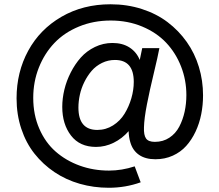

<svg xmlns="http://www.w3.org/2000/svg" viewBox="-20 -720 1040 911"><path d="M496.1 170.9Q424.3 170.9 358.6 152.1Q293 133.3 238.5 96.7Q184.1 60.1 143.8 9.3Q103.5 -41.5 81.1 -108.9Q58.6 -176.3 58.6 -253.4Q58.6 -377.9 114 -479.5Q169.4 -581.1 271.7 -640.4Q374 -699.7 504.4 -699.7Q583.5 -699.7 653.1 -677.2Q722.7 -654.8 775.4 -614.7Q828.1 -574.7 866.2 -520.8Q904.3 -466.8 923.8 -402.1Q943.4 -337.4 943.4 -267.6Q943.4 -221.7 934.8 -178.2Q926.3 -134.8 908 -95.7Q889.6 -56.6 863.5 -27.6Q837.4 1.5 799.8 18.6Q762.2 35.6 717.3 35.6Q669.4 35.6 639.2 14.4Q608.9 -6.8 598.1 -45.9Q591.3 -67.9 590.3 -97.7Q559.6 -62.5 519.3 -42.7Q479 -22.9 435.5 -22.9Q358.4 -22.9 316.9 -76.9Q275.4 -130.9 275.4 -212.9Q275.4 -252.9 285.4 -294.7Q295.4 -336.4 315.7 -376.2Q335.9 -416 363.5 -447Q391.1 -478 430.4 -497.1Q469.7 -516.1 513.7 -516.1Q561.5 -516.1 594.7 -494.6Q627.9 -473.1 643.1 -435.5L654.8 -491.7H736.3Q729.5 -454.6 710 -373.5Q690.4 -292.5 677.2 -225.1Q664.1 -157.7 663.1 -115.7Q661.6 -79.1 672.9 -63Q684.1 -46.9 714.8 -46.9Q753.9 -46.9 783.7 -66.7Q813.5 -86.4 830.6 -119.1Q847.7 -151.9 856 -189.9Q864.3 -228 864.3 -269Q864.3 -340.3 839.1 -404.5Q814 -468.8 768.6 -517.1Q723.1 -565.4 654.8 -594Q586.4 -622.6 505.4 -622.6Q423.8 -622.6 354.5 -594Q285.2 -565.4 238 -515.9Q190.9 -466.3 164.3 -399.2Q137.7 -332 137.7 -255.4Q137.7 -175.8 166.3 -109.9Q194.8 -43.9 244.1 -0.7Q293.5 42.5 358.4 65.9Q423.3 89.4 497.1 89.4Q558.1 89.4 619.1 69.3L647.5 145Q575.2 170.9 496.1 170.9ZM441.9 -103.5Q482.4 -103.5 516.4 -125Q550.3 -146.5 571 -180.4Q591.8 -214.4 603.3 -253.9Q614.7 -293.5 614.7 -331.5Q614.7 -435.5 525.4 -435.5Q492.7 -435.5 463.9 -421.4Q435.1 -407.2 415 -384Q395 -360.8 380.4 -331.3Q365.7 -301.8 358.9 -270.5Q352.1 -239.3 352.1 -209.5Q352.1 -103.5 441.9 -103.5Z"/></svg>

Font: HK Grotesk SemiBold Legacy
Style: Regular
Weight: 600
Designer: Alfredo Marco Pradil
Foundry: Hanken Design Co.
Version: Version 2.022;PS 002.022;hotconv 1.0.88;makeotf.lib2.5.64775